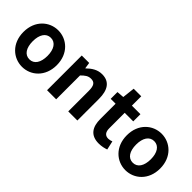

<svg xmlns="http://www.w3.org/2000/svg" viewBox="51 -1444 2191 2191"><g transform="rotate(45 1147.0 -348.5)"><path d="M313 14C453 14 582 -94 582 -280C582 -466 453 -574 313 -574C173 -574 44 -466 44 -280C44 -94 173 14 313 14ZM313 -106C237 -106 194 -174 194 -280C194 -385 237 -454 313 -454C389 -454 432 -385 432 -280C432 -174 389 -106 313 -106Z M705 0H852V-385C893 -426 922 -448 968 -448C1023 -448 1047 -418 1047 -331V0H1194V-349C1194 -490 1142 -574 1021 -574C945 -574 888 -534 839 -486H836L825 -560H705Z M1551 14C1600 14 1639 3 1669 -7L1645 -114C1630 -108 1608 -102 1590 -102C1540 -102 1514 -132 1514 -196V-444H1652V-560H1514V-711H1392L1375 -560L1288 -553V-444H1367V-196C1367 -71 1418 14 1551 14Z M1981 14C2121 14 2250 -94 2250 -280C2250 -466 2121 -574 1981 -574C1841 -574 1712 -466 1712 -280C1712 -94 1841 14 1981 14ZM1981 -106C1905 -106 1862 -174 1862 -280C1862 -385 1905 -454 1981 -454C2057 -454 2100 -385 2100 -280C2100 -174 2057 -106 1981 -106Z"/></g></svg>

Font: Noto Sans JP
Style: Bold
Weight: 700
Designer: Ryoko NISHIZUKA  (kana, bopomofo & ideographs); Paul D. Hunt (Latin, Greek & Cyrillic); Sandoll Communications , Soo-you
Foundry: Adobe
Version: Version 2.002;hotconv 1.0.116;makeotfexe 2.5.65601